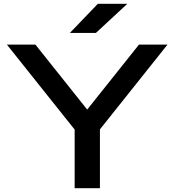

<svg xmlns="http://www.w3.org/2000/svg" viewBox="-20 -983 911 1003"><path d="M370 0V-358H502V0ZM16 -750H165L471 -366H400L706 -750H855L478 -277L394 -276ZM491 -963H645L481 -811H345Z"/></svg>

Font: Bounded
Style: Regular
Weight: 400
Designer: Vlad Churkin
Version: Version 1.0